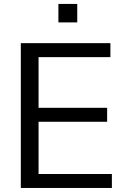

<svg xmlns="http://www.w3.org/2000/svg" viewBox="-20 -933 627 953"><path d="M528 -718.8V-649.4H171.4V-397.9H511.8V-328.6H171.4V-69.3H535.3V0H83.3V-718.8ZM269.9 -913.5H363.4V-821.8H269.9Z"/></svg>

Font: Min Sans VF VF
Style: Regular
Weight: 400
Designer: Jinseong-Kim, NotoSansCJK, Nunito
Foundry: Jinseong-Kim
Version: Version 1.420;Glyphs 3.1.2 (3151)